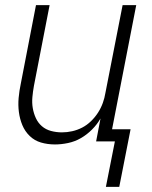

<svg xmlns="http://www.w3.org/2000/svg" viewBox="-20 -550 590 747"><path d="M392 177 427 0H354L371 -89Q358 -66 338 -46Q318 -26 294.5 -12.5Q271 1 244.5 6.5Q218 12 194 12Q165 12 139.5 4.5Q114 -3 95.5 -21Q77 -39 67 -63Q57 -87 53.5 -114Q50 -141 52.5 -169Q55 -197 61 -225L120 -530H173L112 -216Q108 -194 106 -172Q104 -150 107.5 -129.5Q111 -109 119.5 -90.5Q128 -72 143 -59Q158 -46 178.5 -40.5Q199 -35 221 -35Q241 -35 261 -39.5Q281 -44 299.5 -53.5Q318 -63 334 -78.5Q350 -94 361.5 -112Q373 -130 380 -149.5Q387 -169 390 -188L457 -530H510L416 -47H488L444 177Z"/></svg>

Font: Lode Dark
Style: Italic
Weight: 400
Italic angle: -11°
Monospace: yes
Designer: Belleve Invis
Foundry: Belleve Invis
Version: Version 29.2.0; ttfautohint (v1.8.3)